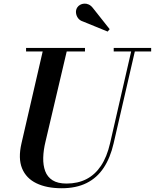

<svg xmlns="http://www.w3.org/2000/svg" viewBox="-20 -1011 844 1046"><path d="M316 14.5Q234.5 14.5 178.5 -12.5Q122.5 -39.5 100.2 -93.8Q78 -148 97 -230L217 -750H348L228 -240Q216.5 -193 215.5 -151.8Q214.5 -110.5 226.2 -78.8Q238 -47 266.2 -29Q294.5 -11 342.5 -11Q403.5 -11 450.5 -35Q497.5 -59 530 -107.5Q562.5 -156 579.5 -230L699 -750H719L599 -230Q581 -151.5 544.8 -96.8Q508.5 -42 451.8 -13.8Q395 14.5 316 14.5ZM122 -730.5V-750H443V-730.5ZM599.5 -730.5V-750H803.5V-730.5ZM566.5 -839 433 -893.5Q415 -899 405.2 -912.2Q395.5 -925.5 394 -941.5Q392.5 -957.5 401 -970.5Q406.5 -979 416.5 -984.8Q426.5 -990.5 438.8 -991.2Q451 -992 463.2 -986.5Q475.5 -981 486 -967.5L577.5 -852Z"/></svg>

Font: Bodoni Moda 11pt SemiBold
Style: Italic
Weight: 600
Italic angle: -13°
Designer: Owen Earl
Foundry: indestructible type
Version: Version 2.004